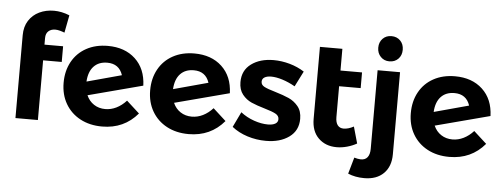

<svg xmlns="http://www.w3.org/2000/svg" viewBox="-58 -941 3416 1304"><g transform="rotate(5 1650.0 -288.5)"><path d="M219 -559V-514H346V-407H219V0H66V-565Q66 -623 92.5 -664.5Q119 -706 164 -727.5Q209 -749 264 -749Q316 -749 370 -727L347 -607Q332 -613 315 -617.5Q298 -622 283 -622Q255 -622 237 -606Q219 -590 219 -559Z M811 -184 899 -104Q806 6 657 6Q572 6 507.5 -28.5Q443 -63 407 -125Q371 -187 371 -268Q371 -349 405.5 -411.5Q440 -474 503 -508.5Q566 -543 649 -543Q765 -543 836.5 -476.5Q908 -410 912 -295L540 -197Q557 -158 590.5 -136Q624 -114 668 -114Q707 -114 743.5 -132Q780 -150 811 -184ZM525 -289 761 -353Q736 -429 655 -429Q597 -429 563 -393Q529 -357 525 -289Z M1401 -184 1489 -104Q1396 6 1247 6Q1162 6 1097.5 -28.5Q1033 -63 997 -125Q961 -187 961 -268Q961 -349 995.5 -411.5Q1030 -474 1093 -508.5Q1156 -543 1239 -543Q1355 -543 1426.5 -476.5Q1498 -410 1502 -295L1130 -197Q1147 -158 1180.5 -136Q1214 -114 1258 -114Q1297 -114 1333.5 -132Q1370 -150 1401 -184ZM1115 -289 1351 -353Q1326 -429 1245 -429Q1187 -429 1153 -393Q1119 -357 1115 -289Z M1772 -432Q1744 -432 1727 -422Q1710 -412 1710 -392Q1710 -370 1733 -358Q1756 -346 1808 -331Q1865 -314 1902 -297.5Q1939 -281 1966 -248.5Q1993 -216 1993 -163Q1993 -83 1931.5 -38.5Q1870 6 1774 6Q1708 6 1647 -13.5Q1586 -33 1541 -69L1591 -173Q1632 -141 1682.5 -123.5Q1733 -106 1778 -106Q1809 -106 1827.5 -116.5Q1846 -127 1846 -148Q1846 -171 1822.5 -184Q1799 -197 1747 -212Q1692 -228 1655.5 -244Q1619 -260 1593 -292.5Q1567 -325 1567 -377Q1567 -457 1627 -501Q1687 -545 1779 -545Q1834 -545 1889 -529.5Q1944 -514 1989 -485L1936 -380Q1892 -405 1849 -418.5Q1806 -432 1772 -432Z M2393 -30Q2363 -13 2327 -3Q2291 7 2256 7Q2180 7 2132 -40Q2084 -87 2084 -171V-662H2237V-514H2384V-407H2237V-197Q2237 -160 2251.5 -141.5Q2266 -123 2292 -123Q2324 -123 2361 -143Z M2646 -691Q2646 -653 2622.5 -629Q2599 -605 2562 -605Q2526 -605 2502.5 -629.5Q2479 -654 2479 -691Q2479 -729 2502.5 -753Q2526 -777 2562 -777Q2599 -777 2622.5 -753Q2646 -729 2646 -691ZM2425 75Q2456 76 2472 56Q2488 36 2488 -2V-538H2641V22Q2641 105 2593 152.5Q2545 200 2461 200Q2399 200 2350 179L2382 67Q2405 74 2425 75Z M3178 -184 3266 -104Q3173 6 3024 6Q2939 6 2874.5 -28.5Q2810 -63 2774 -125Q2738 -187 2738 -268Q2738 -349 2772.5 -411.5Q2807 -474 2870 -508.5Q2933 -543 3016 -543Q3132 -543 3203.5 -476.5Q3275 -410 3279 -295L2907 -197Q2924 -158 2957.5 -136Q2991 -114 3035 -114Q3074 -114 3110.5 -132Q3147 -150 3178 -184ZM2892 -289 3128 -353Q3103 -429 3022 -429Q2964 -429 2930 -393Q2896 -357 2892 -289Z"/></g></svg>

Font: TypoPRO Montserrat Alternates
Style: Regular
Weight: 600
Designer: Julieta Ulanovsky
Foundry: Julieta Ulanovsky
Version: Version 6.001